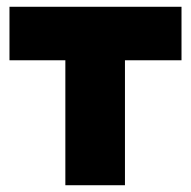

<svg xmlns="http://www.w3.org/2000/svg" viewBox="-20 -547 564 567"><path d="M173 0V-369H8V-527H516V-369H349V0Z"/></svg>

Font: Onest Black
Style: Regular
Weight: 900
Designer: Dmitri Voloshin, Andrey Kudryavtsev
Foundry: Dmitri Voloshin, Andrey Kudryavtsev
Version: Version 1.000;gftools[0.9.33]